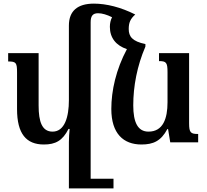

<svg xmlns="http://www.w3.org/2000/svg" viewBox="-20 -785 1143 1059"><path d="M360 254H606V201H480V-662C480 -695 490 -712 521 -712C543 -712 570 -704 598 -690C590 -674 586 -656 586 -637C586 -576 620 -534 680 -514C620 -402 594 -285 594 -184C594 -48 661 12 760 12C825 12 868 -7 903 -73H907L919 0H1073V-46C1032 -46 1023 -53 1023 -105V-492H857V-448C897 -448 904 -440 904 -387V-221C904 -132 880 -59 799 -59C740 -59 715 -110 715 -204C715 -309 736 -421 782 -528V-542C709 -557 690 -584 690 -625C690 -660 699 -681 726 -705C647 -745 567 -765 498 -765C408 -765 360 -725 360 -644V-232C360 -141 337 -59 270 -59C212 -59 193 -113 193 -203V-492H25V-446C69 -446 74 -439 74 -385V-183C74 -47 125 12 222 12C286 12 325 -9 358 -74H364C362 -50 360 -26 360 -2Z"/></svg>

Font: Noto Serif Armenian SemiCondensed SemiBold
Style: Regular
Weight: 600
Width: 4
Designer: Monotype Design Team
Foundry: Monotype Imaging Inc.
Version: Version 2.008